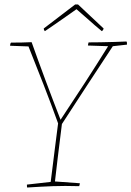

<svg xmlns="http://www.w3.org/2000/svg" viewBox="-20 -830 586 856"><path d="M101 6Q100 4 100 -7L206 -19Q209 -39 213.5 -78.5Q218 -118 225 -170.5Q232 -223 239 -280Q208 -366 174.5 -452Q141 -538 107 -623L25 -626Q25 -635 29 -640Q56 -640 77.5 -640.5Q99 -641 121 -642Q150 -560 184 -469Q218 -378 250 -296Q306 -380 357.5 -459.5Q409 -539 462 -624L372 -627Q372 -629 373 -633.5Q374 -638 375 -641Q395 -641 426.5 -641.5Q458 -642 490.5 -643Q523 -644 544 -645Q546 -642 546 -638Q546 -634 546 -631L483 -624Q426 -538 369 -450.5Q312 -363 256 -277Q246 -197 237.5 -127.5Q229 -58 225 -21L336 -13Q336 -10 335 -6.5Q334 -3 333 0Q268 -2 215.5 0Q163 2 101 6ZM434 -691Q422 -701 402 -718Q382 -735 360.5 -754.5Q339 -774 321 -789Q300 -774 273.5 -755.5Q247 -737 222.5 -720Q198 -703 183 -693L180 -691Q175 -696 175 -703L315 -810H328L442 -703Q440 -695 434 -691Z"/></svg>

Font: Labrada Thin
Style: Italic
Weight: 100
Italic angle: -7°
Designer: Mercedes Jáuregui
Foundry: Omnibus-Type Team
Version: Version 1.000; ttfautohint (v1.8.4.7-5d5b)